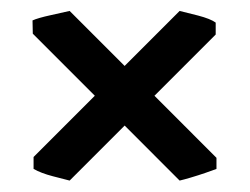

<svg xmlns="http://www.w3.org/2000/svg" viewBox="-20 -446 450 346"><path d="M370.1 -141.6Q363.8 -139.2 350.3 -134.5Q336.9 -129.9 323.7 -126Q310.5 -122.1 303.7 -120.6L39.1 -385.3L38.6 -409.2Q48.3 -413.6 71.5 -418.7Q94.7 -423.8 105.5 -426.3L370.1 -161.6ZM40.5 -163.1 303.7 -426.3Q314.5 -423.8 336.9 -418Q359.4 -412.1 368.7 -405.3V-383.8L105.5 -120.6Q96.2 -123 75.2 -128.4Q54.2 -133.8 40.5 -141.6Z"/></svg>

Font: Gentium Book Plus
Style: Bold
Weight: 700
Designer: Victor Gaultney, Annie Olsen, Iska Routamaa, Becca Hirsbrunner
Foundry: SIL International
Version: Version 6.101